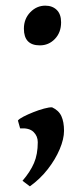

<svg xmlns="http://www.w3.org/2000/svg" viewBox="-20 -494 283 675"><path d="M205.1 -34.2Q205.1 -5.4 189.9 30.5Q174.8 66.4 147.7 101.1Q120.6 135.7 85 161.1L59.1 141.6Q86.4 109.9 99.6 79.1Q112.8 48.3 112.8 5.9Q112.8 -15.6 97.7 -30.3Q82.5 -44.9 50.8 -42.5L43 -70.3Q47.4 -76.2 62.5 -84Q77.6 -91.8 97.2 -99.6Q116.7 -107.4 135 -112.3Q153.3 -117.2 163.1 -116.7Q186.5 -106 195.8 -85.7Q205.1 -65.4 205.1 -34.2ZM194.8 -415.5Q194.8 -379.9 173.1 -357.2Q151.4 -334.5 120.1 -334.5Q64 -334.5 64 -393.1Q64 -427.7 86.4 -450.9Q108.9 -474.1 139.2 -474.1Q164.1 -474.1 179.4 -459.2Q194.8 -444.3 194.8 -415.5Z"/></svg>

Font: Gentium Book Plus
Style: Regular
Weight: 400
Designer: Victor Gaultney, Annie Olsen, Iska Routamaa, Becca Hirsbrunner
Foundry: SIL International
Version: Version 6.101